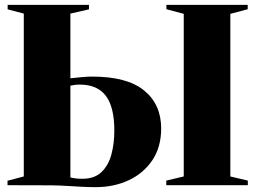

<svg xmlns="http://www.w3.org/2000/svg" viewBox="-20 -763 1052 791"><path d="M374 8Q347 8 317.8 6.5Q288.5 5 257.2 3Q226 1 191.5 0.5L11 0V-18.5L78 -36V-707L11.5 -724.5V-743H346.5V-724.5L270 -707V-440.5Q290.5 -443 316.2 -445.2Q342 -447.5 359.5 -447.5Q504 -447.5 574 -390Q644 -332.5 644 -234Q644 -157.5 608 -103.5Q572 -49.5 511 -20.8Q450 8 374 8ZM319.5 -26.5Q369 -26.5 397.8 -53.8Q426.5 -81 438.8 -126.2Q451 -171.5 451 -225Q451 -322 416 -368.2Q381 -414.5 308.5 -414.5Q297.5 -414.5 287.8 -413.2Q278 -412 270 -410V-32Q280 -29.5 292 -28Q304 -26.5 319.5 -26.5ZM737 -36V-706L665.5 -725V-743H1000.5V-725L929 -706V-36L1001 -19V0H665V-19Z"/></svg>

Font: Merriweather 144pt Black
Style: Regular
Weight: 900
Version: Version 2.100